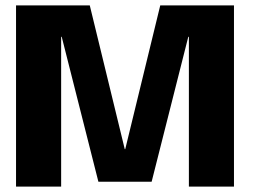

<svg xmlns="http://www.w3.org/2000/svg" viewBox="-20 -695 950 715"><path d="M39.7 0H207.7V-558H209.8L346.4 -18.3H544.7L681.2 -558H683.4V0H851.3V-675H576.8L446.4 -139.6H444.6L314.3 -675H39.7Z"/></svg>

Font: Anybody Thin
Style: Regular
Weight: 100
Designer: Tyler Finck
Foundry: Etcetera Type Company
Version: Version 1.114;gftools[0.9.25]